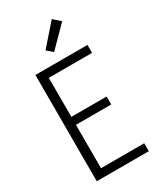

<svg xmlns="http://www.w3.org/2000/svg" viewBox="-238 -1063 976 1150"><g transform="rotate(-30 250.0 -488.0)"><path d="M74 0V-735H434V-680H135V-410H379V-355H135V-55H434V0ZM240 -798 200 -832 326 -976 374 -934Z"/></g></svg>

Font: Iosevka SS04 Light
Style: Regular
Weight: 300
Monospace: yes
Designer: Belleve Invis
Foundry: Belleve Invis
Version: Version 19.0.0; ttfautohint (v1.8.4)